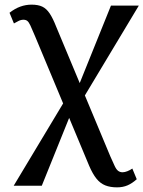

<svg xmlns="http://www.w3.org/2000/svg" viewBox="-20 -560 618 827"><path d="M484 247Q455 247 433.5 238.5Q412 230 395.5 209.5Q379 189 364 154L131 -404Q118 -435 111 -450Q104 -465 97.5 -470Q91 -475 81 -475Q70 -475 59.5 -469.5Q49 -464 40 -459L21 -505Q44 -523 67.5 -531.5Q91 -540 116 -540Q144 -540 162 -531.5Q180 -523 194 -502Q208 -481 222 -445L455 113Q467 140 474 155Q481 170 489 176Q497 182 508 182Q517 182 528.5 177.5Q540 173 550 166L569 212Q549 230 529 238.5Q509 247 484 247ZM39 240 293 -183 304 -117 160 240ZM324 -113 314 -179 458 -536H578Z"/></svg>

Font: ET Text
Style: Regular
Weight: 470
Designer: Monotype Design Team
Foundry: Monotype Imaging Inc.
Version: Version 2.009